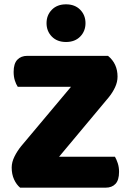

<svg xmlns="http://www.w3.org/2000/svg" viewBox="-20 -867 600 887"><path d="M73 0Q56 -14 45 -38Q34 -62 34 -93Q34 -118 47 -144Q60 -170 78 -192L308 -466H62Q54 -478 48.5 -495.5Q43 -513 43 -535Q43 -573 60 -591Q77 -609 106 -609H479Q523 -573 523 -513Q523 -488 511.5 -463.5Q500 -439 482 -417L253 -143H511Q518 -131 524 -113Q530 -95 530 -73Q530 -35 513.5 -17.5Q497 0 468 0ZM375 -760Q375 -723 350.5 -698Q326 -673 285 -673Q244 -673 219.5 -698Q195 -723 195 -760Q195 -797 219.5 -822Q244 -847 285 -847Q326 -847 350.5 -822Q375 -797 375 -760Z"/></svg>

Font: Baloo Paaji 2 ExtraBold
Style: Regular
Weight: 800
Designer: Shuchita Grover, Noopur Datye and Ek Type
Foundry: Ek Type
Version: Version 1.640;hotconv 1.0.111;makeotfexe 2.5.65597; ttfautoh